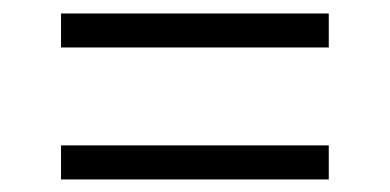

<svg xmlns="http://www.w3.org/2000/svg" viewBox="-20 -477 593 292"><path d="M480 -404.8H72.8V-456.5H480ZM480 -204.1H72.8V-255.9H480Z"/></svg>

Font: RobotoDraft Light
Style: Regular
Weight: 300
Version: Version 2.001151; 2014